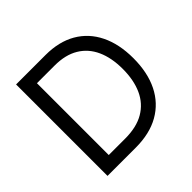

<svg xmlns="http://www.w3.org/2000/svg" viewBox="-180 -904 1080 1080"><g transform="rotate(-45 359.5 -364.0)"><path d="M312.5 0H137.7V-78.1H306.6Q397 -78.1 456.3 -112.8Q515.6 -147.5 544.9 -211.9Q574.2 -276.4 574.2 -365.2Q574.2 -453.1 545.4 -516.8Q516.6 -580.6 459.2 -615Q401.9 -649.4 316.4 -649.4H133.8V-727.5H322.3Q428.2 -727.5 503.7 -684.1Q579.1 -640.6 619.1 -559.3Q659.2 -478 659.2 -365.2Q659.2 -251.5 618.7 -169.7Q578.1 -87.9 500.7 -43.9Q423.3 0 312.5 0ZM175.8 -727.5V0H87.9V-727.5Z"/></g></svg>

Font: GitLab Sans
Style: Regular
Weight: 400
Designer: Rasmus Andersson
Foundry: Modifications by GitLab B.V., manufactured by rsms
Version: Version 4.000;git-c8fb6b7